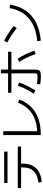

<svg xmlns="http://www.w3.org/2000/svg" viewBox="1551 -2404 898 4040"><g transform="rotate(-90 2000.0 -384.0)"><path d="M178 -25Q339 -42 418 -122.5Q497 -203 497 -349V-389H63V-459H937V-389H577V-349Q577 -232 533 -147.5Q489 -63 404 -14.5Q319 34 194 45ZM170 -675V-745H830V-675Z M1178 24V-764H1259V4L1210 -50Q1332 -50 1433.5 -75.5Q1535 -101 1616.5 -151.5Q1698 -202 1759 -277.5Q1820 -353 1859 -454L1925 -426Q1870 -279 1770 -178.5Q1670 -78 1529 -27Q1388 24 1210 24Z M2415 27Q2392 27 2361.5 25Q2331 23 2300.5 20Q2270 17 2246 14L2252 -56Q2273 -52 2299.5 -49.5Q2326 -47 2353 -45Q2380 -43 2400 -43Q2436 -43 2452.5 -47Q2469 -51 2473 -68Q2477 -85 2477 -121V-813H2555V-113Q2555 -69 2549.5 -41Q2544 -13 2529.5 2Q2515 17 2487.5 22Q2460 27 2415 27ZM2050 -124Q2103 -203 2146 -289.5Q2189 -376 2214 -455L2284 -434Q2258 -352 2214.5 -262Q2171 -172 2114 -87ZM2884 -83Q2864 -143 2837.5 -204Q2811 -265 2780.5 -323.5Q2750 -382 2718 -431L2784 -461Q2835 -383 2880 -290.5Q2925 -198 2954 -107ZM2068 -593V-663H2932V-593Z M3153 -49Q3304 -63 3422 -106Q3540 -149 3626.5 -221.5Q3713 -294 3769 -396.5Q3825 -499 3850 -634L3923 -618Q3889 -423 3792.5 -286.5Q3696 -150 3539 -71.5Q3382 7 3165 26ZM3428 -481Q3354 -540 3278.5 -589.5Q3203 -639 3124 -681L3165 -746Q3246 -704 3322 -654Q3398 -604 3474 -544Z"/></g></svg>

Font: M PLUS 2 Thin
Style: Regular
Weight: 400
Version: Version 1.001